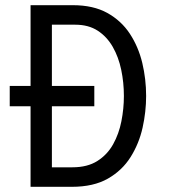

<svg xmlns="http://www.w3.org/2000/svg" viewBox="-20 -720 656 740"><path d="M17.5 -310.5V-388.8H343.5V-310.5ZM97.8 0V-700H261Q339.6 -700 393.6 -670.1Q447.5 -640.1 480.5 -589.9Q513.5 -539.6 528.4 -477.4Q543.2 -415.1 543.2 -350Q543.2 -289.6 529.6 -228.1Q515.9 -166.6 483.4 -114.8Q450.9 -63 395.7 -31.5Q340.5 0 257 0ZM180 -75.2H259.2Q316.9 -75.2 355.2 -99.5Q393.6 -123.8 416 -164Q438.4 -204.2 447.9 -252.8Q457.5 -301.4 457.5 -350Q457.5 -402 447.2 -451Q437 -500 414.6 -539.3Q392.1 -578.6 356.6 -601.7Q321.1 -624.8 270.2 -624.8H180Z"/></svg>

Font: Overpass Mono Light
Style: Regular
Weight: 300
Monospace: yes
Designer: Delve Withrington, Dave Bailey
Foundry: Delve Fonts LLC
Version: Version 4.000